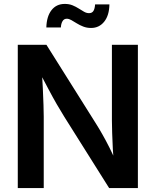

<svg xmlns="http://www.w3.org/2000/svg" viewBox="-20 -955 790 975"><path d="M70.3 0V-727.5H215.8L468.3 -325.7Q482.9 -302.7 500.2 -272.2Q517.6 -241.7 536.4 -204.3Q555.2 -167 573.2 -123.5L558.6 -116.2Q555.2 -155.3 553 -197.8Q550.8 -240.2 549.6 -278.8Q548.3 -317.4 548.3 -342.8V-727.5H680.2V0H534.2L306.6 -361.8Q287.1 -393.1 267.8 -426.5Q248.5 -460 226.1 -502.4Q203.6 -544.9 173.3 -602.5L191.9 -606.4Q195.3 -553.2 197.5 -505.9Q199.7 -458.5 200.9 -421.6Q202.1 -384.8 202.1 -362.3V0ZM442.4 -813Q420.9 -813 402.8 -820.1Q384.8 -827.1 369.9 -836.4Q355 -845.7 342.5 -852.8Q330.1 -859.9 319.3 -859.9Q304.7 -859.9 297.4 -847.2Q290 -834.5 289.1 -815.4H215.3Q216.8 -871.6 241.5 -903.3Q266.1 -935.1 309.1 -935.1Q331.1 -935.1 348.4 -928Q365.7 -920.9 380.1 -911.6Q394.5 -902.3 407 -895.3Q419.4 -888.2 432.1 -888.2Q447.3 -888.2 454.3 -899.2Q461.4 -910.2 462.9 -932.6H535.6Q534.7 -876.5 509 -844.7Q483.4 -813 442.4 -813Z"/></svg>

Font: Inter 18pt SemiBold
Style: Regular
Weight: 600
Designer: Rasmus Andersson
Foundry: rsms
Version: Version 4.001;git-66647c0bb